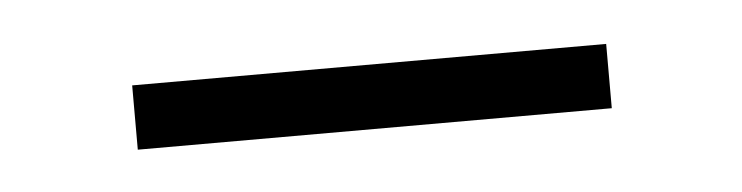

<svg xmlns="http://www.w3.org/2000/svg" viewBox="-23 -80 460 119"><g transform="rotate(-5 207.5 -20.0)"><path d="M60.1 -40H355V0H60.1Z"/></g></svg>

Font: Rochester
Style: Regular
Weight: 400
Version: Version 1.006